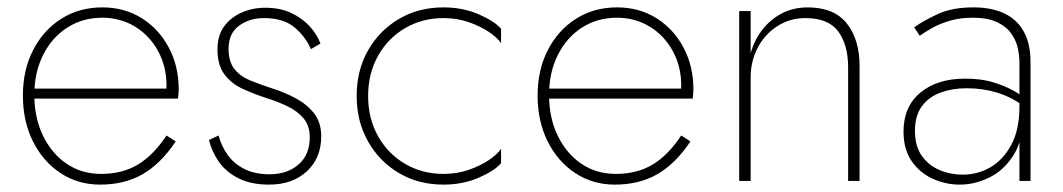

<svg xmlns="http://www.w3.org/2000/svg" viewBox="-20 -490 2878 520"><path d="M251 10Q317 10 366 -18Q415 -46 456 -107L431 -123Q395 -69 353 -44Q311 -19 254 -19Q201 -19 160.5 -46.5Q120 -74 96.5 -122.5Q73 -171 73 -233Q73 -294 97 -341.5Q121 -389 162.5 -415.5Q204 -442 257 -442Q306 -442 345.5 -418Q385 -394 408 -352Q431 -310 431 -258Q431 -250 429.5 -242.5Q428 -235 426 -230L440 -250H62V-223H462Q463 -229 463.5 -236Q464 -243 464 -248Q464 -311 437 -361.5Q410 -412 363.5 -441Q317 -470 257 -470Q195 -470 146.5 -439.5Q98 -409 70 -355Q42 -301 42 -231Q42 -162 69 -107.5Q96 -53 143.5 -21.5Q191 10 251 10Z M572 -123 546 -111Q553 -81 572 -53Q591 -25 625 -7.5Q659 10 709 10Q772 10 811 -26Q850 -62 850 -121Q850 -158 831 -182.5Q812 -207 781.5 -223.5Q751 -240 716 -251Q685 -261 658 -272Q631 -283 615 -303Q599 -323 599 -358Q599 -399 627 -420Q655 -441 695 -441Q748 -441 778 -415.5Q808 -390 822 -357L848 -372Q838 -398 818 -419.5Q798 -441 768.5 -455Q739 -469 698 -469Q664 -469 634.5 -456Q605 -443 587 -418.5Q569 -394 569 -356Q569 -314 587.5 -289Q606 -264 636 -250Q666 -236 700 -225Q732 -215 759 -202Q786 -189 802.5 -169Q819 -149 819 -118Q819 -71 788.5 -44.5Q758 -18 710 -18Q669 -18 640.5 -33Q612 -48 595.5 -72Q579 -96 572 -123Z M977 -230Q977 -291 1004 -339Q1031 -387 1077.5 -414Q1124 -441 1181 -441Q1218 -441 1249.5 -430Q1281 -419 1304 -403.5Q1327 -388 1337 -373V-412Q1319 -433 1276 -451.5Q1233 -470 1181 -470Q1114 -470 1061 -439Q1008 -408 977 -354Q946 -300 946 -230Q946 -161 977 -106.5Q1008 -52 1061 -21Q1114 10 1181 10Q1233 10 1276 -8.5Q1319 -27 1337 -48V-87Q1327 -72 1304 -56.5Q1281 -41 1249.5 -30Q1218 -19 1181 -19Q1124 -19 1077.5 -46Q1031 -73 1004 -121Q977 -169 977 -230Z M1645 10Q1711 10 1760 -18Q1809 -46 1850 -107L1825 -123Q1789 -69 1747 -44Q1705 -19 1648 -19Q1595 -19 1554.5 -46.5Q1514 -74 1490.5 -122.5Q1467 -171 1467 -233Q1467 -294 1491 -341.5Q1515 -389 1556.5 -415.5Q1598 -442 1651 -442Q1700 -442 1739.5 -418Q1779 -394 1802 -352Q1825 -310 1825 -258Q1825 -250 1823.5 -242.5Q1822 -235 1820 -230L1834 -250H1456V-223H1856Q1857 -229 1857.5 -236Q1858 -243 1858 -248Q1858 -311 1831 -361.5Q1804 -412 1757.5 -441Q1711 -470 1651 -470Q1589 -470 1540.5 -439.5Q1492 -409 1464 -355Q1436 -301 1436 -231Q1436 -162 1463 -107.5Q1490 -53 1537.5 -21.5Q1585 10 1645 10Z M2277 -308V0H2308V-311Q2308 -383 2273.5 -426.5Q2239 -470 2167 -470Q2112 -470 2070.5 -436Q2029 -402 2013 -346V-460H1982V0H2013V-280Q2013 -324 2032 -360.5Q2051 -397 2085 -419Q2119 -441 2161 -441Q2224 -441 2250.5 -404.5Q2277 -368 2277 -308Z M2458 -136Q2458 -177 2477 -202.5Q2496 -228 2528 -239.5Q2560 -251 2598 -251Q2642 -251 2681 -239Q2720 -227 2753 -202V-225Q2744 -234 2722 -246Q2700 -258 2668.5 -267.5Q2637 -277 2594 -277Q2518 -277 2472.5 -239Q2427 -201 2427 -134Q2427 -85 2449.5 -53Q2472 -21 2507 -5.5Q2542 10 2579 10Q2621 10 2660 -9.5Q2699 -29 2724.5 -69Q2750 -109 2750 -169L2741 -201Q2741 -139 2719 -98Q2697 -57 2662.5 -37Q2628 -17 2587 -17Q2554 -17 2524.5 -29.5Q2495 -42 2476.5 -68Q2458 -94 2458 -136ZM2471 -393Q2486 -404 2506 -415Q2526 -426 2553 -434Q2580 -442 2614 -442Q2656 -442 2681.5 -429.5Q2707 -417 2720 -397.5Q2733 -378 2737 -357.5Q2741 -337 2741 -320V0H2771V-323Q2771 -370 2753.5 -403Q2736 -436 2701.5 -453Q2667 -470 2616 -470Q2559 -470 2520 -452Q2481 -434 2456 -416Z"/></svg>

Font: Jost ExtraLight
Style: Regular
Weight: 250
Version: Version 3.710